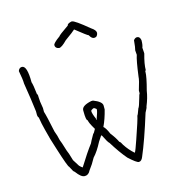

<svg xmlns="http://www.w3.org/2000/svg" viewBox="-119 -944 970 1038"><g transform="rotate(-15 366.0 -425.0)"><path d="M52.2 -671.9Q81.5 -671.9 81.5 -578.1Q87.4 -562.5 93.3 -507.8Q97.2 -507.8 97.2 -498V-492.2Q97.2 -469.2 105 -427.7V-406.2Q112.8 -383.3 132.3 -289.1Q142.1 -264.6 147.9 -236.3Q151.9 -229.5 169.4 -171.9Q174.8 -162.6 189 -113.3L212.4 -76.2Q218.8 -69.3 228 -62.5H230Q274.9 -134.8 306.2 -175.8Q308.1 -182.1 331.5 -222.7Q335 -222.7 347.2 -246.1Q321.8 -288.1 321.8 -300.8Q312 -300.8 312 -355.5V-359.4Q312 -384.8 366.7 -396.5H376.5Q425.3 -377.9 425.3 -355.5V-334Q412.6 -282.7 394 -244.1Q406.7 -233.9 421.4 -199.2Q444.3 -170.4 456.5 -144.5Q463.9 -141.1 472.2 -123Q493.2 -90.8 521 -66.4H522.9Q528.8 -75.7 548.3 -132.8Q583.5 -233.9 587.4 -255.9Q589.8 -255.9 603 -293Q608.4 -296.9 622.6 -347.7Q626.5 -364.3 630.4 -369.1V-384.8Q647.9 -440.4 647.9 -457Q659.7 -546.9 669.4 -574.2Q669.4 -583 667.5 -599.6Q671.4 -611.3 675.3 -654.3Q684.1 -666 694.8 -666Q710.4 -666 714.4 -644.5V-642.6Q714.4 -617.7 708.5 -603.5Q710.4 -586.9 710.4 -576.2V-570.3Q694.8 -516.1 694.8 -480.5Q690.9 -480 690.9 -476.6V-472.7Q690.9 -445.8 671.4 -373Q665.5 -333.5 647.9 -291Q647.9 -284.2 634.3 -259.8Q589.4 -114.7 554.2 -33.2Q545.9 -11.7 530.8 -11.7Q518.6 -11.7 476.1 -50.8Q441.4 -91.3 403.8 -152.3Q395.5 -158.2 374.5 -201.2L370.6 -203.1Q370.6 -201.7 351.1 -173.8Q325.7 -124.5 300.3 -97.7Q282.2 -64 261.2 -37.1Q250 -13.7 230 -13.7H228Q208 -13.7 181.2 -50.8Q175.8 -50.8 159.7 -84Q152.8 -86.9 118.7 -195.3Q97.2 -259.8 85.4 -310.5Q75.7 -346.7 69.8 -384.8Q65.9 -385.3 64 -398.4V-419.9Q56.2 -485.8 40.5 -582Q40.5 -604 30.8 -654.3Q37.1 -671.9 52.2 -671.9ZM353 -343.8Q353 -329.6 366.7 -298.8V-291H368.7Q384.3 -333 384.3 -343.8V-345.7Q384.3 -348.6 372.6 -355.5H366.7Q353 -349.1 353 -343.8ZM373.5 -839.4H377.4Q392.1 -839.4 467.3 -776.9Q492.7 -760.3 492.7 -745.6V-743.7Q489.3 -722.2 471.2 -722.2Q457.5 -722.2 445.8 -743.7Q439 -745.1 377.4 -794.4Q369.1 -785.6 318.8 -749.5Q288.6 -718.3 273.9 -718.3Q252.4 -721.7 252.4 -739.7Q252.4 -751 291.5 -778.8Q292.5 -784.2 350.1 -823.7Q350.1 -833.5 373.5 -839.4Z"/></g></svg>

Font: CEF Fonts CJK
Style: Regular
Weight: 400
Designer: PartyBoss (派对大魔王)
Version: Release 2.25